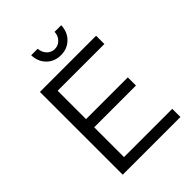

<svg xmlns="http://www.w3.org/2000/svg" viewBox="-248 -1020 1148 1148"><g transform="rotate(-45 325.5 -446.0)"><path d="M106 -700H581V-630H186V-390H539V-321H186V-69H594V0H106ZM279 -892Q281 -861 301 -839.5Q321 -818 351 -818Q380 -818 400.5 -839.5Q421 -861 422 -892H478Q476 -836 440 -801Q404 -766 351 -766Q297 -766 261.5 -801Q226 -836 224 -892Z"/></g></svg>

Font: Alexandria Light
Style: Regular
Weight: 300
Designer: Mohamed Gaber
Foundry: Kief Type Foundry
Version: Version 5.100